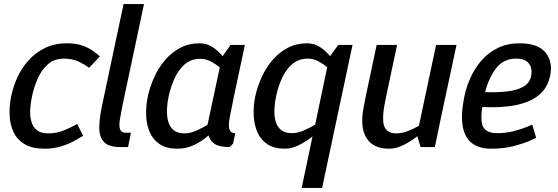

<svg xmlns="http://www.w3.org/2000/svg" viewBox="-20 -720 2731 940"><path d="M197 8Q138 8 101 -14Q64 -36 46.5 -73Q29 -110 27 -156Q25 -202 35 -250Q45 -298 66.5 -344Q88 -390 122 -427Q156 -464 202 -486Q248 -508 308 -508Q352 -508 383 -497Q414 -486 435 -471Q456 -456 469 -444L416 -388Q397 -403 366 -418Q335 -433 291 -433Q244 -432 213 -404Q182 -376 164 -334Q146 -292 137 -250Q130 -218 128 -186Q126 -154 133 -127Q140 -100 159.5 -83.5Q179 -67 214 -67Q258 -67 295 -82.5Q332 -98 358 -113L387 -55Q369 -44 341.5 -29Q314 -14 278 -3Q242 8 198 8Z M597 -70H621L607 0H569Q510 0 487.5 -26.5Q465 -53 466 -97.5Q467 -142 478 -196L585 -700H685L578 -196Q571 -161 566.5 -132Q562 -103 568 -86.5Q574 -70 597 -70Z M961 -432Q914 -432 883 -404Q852 -376 833.5 -334Q815 -292 806 -250Q799 -218 797.5 -186Q796 -154 803 -127Q810 -100 829 -83.5Q848 -67 884 -67Q910 -67 940 -80Q970 -93 996 -109L1056 -390Q1037 -406 1012.5 -419Q988 -432 961 -432ZM1104 0Q1055 0 1031.5 -15Q1008 -30 1001 -57Q972 -31 933 -11.5Q894 8 847 8Q795 8 762 -14Q729 -36 713 -73Q697 -110 695.5 -156Q694 -202 704 -250Q715 -298 736 -344Q757 -390 789 -427Q821 -464 863 -486Q905 -508 957 -508Q993 -508 1021.5 -489Q1050 -470 1070 -445L1109 -500H1179L1164 -430L1124 -242L1115 -196Q1107 -161 1102.5 -131.5Q1098 -102 1104 -85Q1110 -68 1132 -68L1121 -17Z M1332 -250Q1325 -219 1323.5 -186.5Q1322 -154 1329 -127.5Q1336 -101 1355 -84.5Q1374 -68 1410 -68Q1436 -68 1466.5 -81Q1497 -94 1523 -110L1582 -391Q1563 -407 1538.5 -420Q1514 -433 1488 -433Q1441 -433 1409.5 -405Q1378 -377 1359.5 -335Q1341 -293 1332 -250ZM1230 -250Q1241 -298 1262 -344Q1283 -390 1315 -427Q1347 -464 1389 -486Q1431 -508 1483 -508Q1519 -508 1547.5 -489Q1576 -470 1596 -445L1636 -500H1706L1691 -430L1557 200H1457L1510 -52Q1480 -28 1444.5 -10Q1409 8 1374 8Q1322 8 1289 -14Q1256 -36 1240 -73Q1224 -110 1222 -156Q1220 -202 1230 -250Z M1884 8Q1806 8 1773.5 -45.5Q1741 -99 1761 -198L1771 -250L1824 -500H1924L1871 -250Q1848 -147 1859.5 -107Q1871 -67 1921 -67Q1948 -67 1977 -78.5Q2006 -90 2031 -104L2115 -500H2215L2138 -140L2109 0H2039L2023 -53Q1993 -29 1956.5 -10.5Q1920 8 1885 8H1884Z M2507 -433Q2445 -433 2409 -386Q2373 -339 2355 -269Q2412 -267 2460 -272Q2508 -277 2540.5 -294.5Q2573 -312 2580 -347Q2588 -383 2570 -408Q2552 -433 2507 -433ZM2586 -110 2605 -45Q2605 -45 2576.5 -32Q2548 -19 2498 -5.5Q2448 8 2384 8Q2328 8 2292 -18Q2256 -44 2245.5 -101Q2235 -158 2254 -250Q2264 -298 2285.5 -344Q2307 -390 2340 -427Q2373 -464 2419 -486Q2465 -508 2523 -508Q2615 -508 2651.5 -462Q2688 -416 2673 -347Q2663 -301 2635.5 -271Q2608 -241 2568.5 -224.5Q2529 -208 2483 -201.5Q2437 -195 2390 -195L2341 -196Q2330 -121 2348 -94.5Q2366 -68 2414 -68Q2458 -68 2497.5 -78.5Q2537 -89 2561.5 -99.5Q2586 -110 2586 -110Z"/></svg>

Font: Epunda Sans Medium
Style: Italic
Weight: 500
Italic angle: -12.0243°
Designer: Simon Atzbach
Foundry: typofactur
Version: Version 2.204; ttfautohint (v1.8.4.7-5d5b)